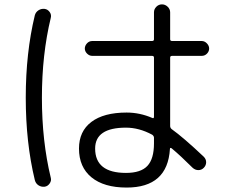

<svg xmlns="http://www.w3.org/2000/svg" viewBox="-20 -803 1040 870"><path d="M550.8 -224.6Q411.1 -224.6 411.1 -129.9Q411.1 -19.5 550.8 -19.5Q618.2 -19.5 647.9 -51.3Q677.7 -83 677.7 -153.3V-178.7Q677.7 -186.5 669.9 -192.4Q610.4 -224.6 550.8 -224.6ZM553.7 46.9Q451.2 46.9 394.5 0.5Q337.9 -45.9 337.9 -129.9Q337.9 -208 394 -250.5Q450.2 -293 553.7 -293Q613.3 -293 669.9 -268.6Q677.7 -264.6 677.7 -274.4V-542Q677.7 -549.8 668.9 -549.8H398.4Q384.8 -549.8 374.5 -560.1Q364.3 -570.3 364.3 -583Q364.3 -595.7 374 -606.4Q383.8 -617.2 398.4 -617.2H668.9Q677.7 -617.2 677.7 -625V-747.1Q677.7 -761.7 688.5 -772.5Q699.2 -783.2 713.9 -783.2Q728.5 -783.2 739.7 -772.5Q751 -761.7 751 -747.1V-625Q751 -617.2 759.8 -617.2H893.6Q907.2 -617.2 917.5 -606.4Q927.7 -595.7 927.7 -583Q927.7 -570.3 918 -560.1Q908.2 -549.8 893.6 -549.8H759.8Q751 -549.8 751 -542V-232.4Q751 -224.6 756.8 -218.8Q811.5 -179.7 903.3 -92.8Q914.1 -82 914.1 -67.9Q914.1 -53.7 903.8 -43Q893.6 -32.2 878.9 -32.2Q864.3 -32.2 852.5 -43Q798.8 -96.7 757.8 -130.9Q750 -135.7 750 -127.9Q739.3 46.9 553.7 46.9ZM182.6 43Q167 44.9 154.3 36.6Q141.6 28.3 137.7 12.7Q96.7 -157.2 96.7 -360.4Q96.7 -563.5 137.7 -733.4Q141.6 -748 154.3 -756.3Q167 -764.6 182.6 -762.7Q196.3 -760.7 205.1 -748.5Q213.9 -736.3 210 -721.7Q169.9 -555.7 169.9 -359.9Q169.9 -164.1 210 2Q213.9 15.6 205.1 28.3Q196.3 41 182.6 43Z"/></svg>

Font: Rounded Mgen+ 1mn regular
Style: Regular
Weight: 400
Designer: [Source Han Sans]
Ryoko NISHIZUKA  (kana & ideographs); Paul D. Hunt (Latin, Greek & Cyrillic); Wenlong ZHANG  (bopomofo
Version: Version 1.059.20150602